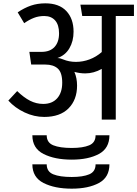

<svg xmlns="http://www.w3.org/2000/svg" viewBox="-20 -717 823 1151"><path d="M783 -621H674V0H590V-304Q542 -277 491 -277Q459 -277 426 -286Q442 -249 442 -204Q442 -119 391 -67.5Q340 -16 245 -16Q185 -16 127.5 -43Q70 -70 30 -114L83 -171Q123 -132 160.5 -113Q198 -94 239 -94Q293 -94 323 -128Q353 -162 353 -221Q353 -282 326.5 -306Q300 -330 252 -330H167L156 -406H228Q280 -406 307 -435.5Q334 -465 334 -517Q334 -568 310.5 -594.5Q287 -621 245 -621Q212 -621 183.5 -610Q155 -599 125 -578L86 -643Q126 -670 165.5 -683.5Q205 -697 252 -697Q334 -697 377.5 -651Q421 -605 421 -527Q421 -470 396 -427.5Q371 -385 324 -369Q340 -369 358 -361Q394 -346 435 -346Q477 -346 517 -361Q557 -376 590 -405V-621H473L462 -689H783ZM174 94H260Q260 138 299.5 154Q339 170 410 170Q477 170 515 154Q553 138 553 94H636Q636 172 573 206Q510 240 410 240Q308 240 241 206Q174 172 174 94ZM174 268H260Q260 312 299.5 328Q339 344 410 344Q477 344 515 328Q553 312 553 268H636Q636 346 573 380Q510 414 410 414Q308 414 241 380Q174 346 174 268Z"/></svg>

Font: FiraGO
Style: Regular
Weight: 400
Designer: bBox Type
Foundry: bBox Type GmbH
Version: Version 1.001;April 20, 2020;FontCreator 12.0.0.2555 64-bit